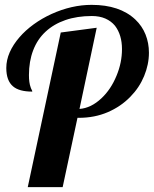

<svg xmlns="http://www.w3.org/2000/svg" viewBox="-20 -770 633 790"><path d="M230 -636.2 377.9 -655.8 307.1 -321.8Q354.5 -325.2 397.5 -365.7Q436.5 -402.3 459.5 -458.5Q481.9 -512.2 481.9 -567.9Q481.9 -626.5 453.1 -664.1Q437.5 -683.1 413.6 -693.6Q389.6 -704.1 357.9 -704.1Q297.4 -704.1 249.3 -687.5Q201.2 -670.9 167.5 -639.6Q133.8 -608.4 116.5 -563Q99.1 -517.6 99.1 -460.9Q99.1 -429.7 106 -411.1Q107.9 -404.8 110.8 -399.9Q112.8 -396.5 112.8 -393.1Q58.6 -393.1 33.7 -414.6Q5.9 -438 5.9 -490.2Q5.9 -522.9 20 -554.9Q34.2 -586.9 60.1 -616.7Q84.5 -645 118.4 -669.7Q152.3 -694.3 191.9 -712.4Q274.9 -750 356.9 -750Q472.7 -750 536.6 -689.9Q564.9 -663.1 578.9 -627.9Q592.8 -592.8 592.8 -553.2Q592.8 -504.9 573 -457Q553.2 -409.2 516.1 -371.6Q477.1 -331.5 423.1 -308.3Q369.1 -285.2 304.2 -285.2H298.8L237.8 0H94.2Z"/></svg>

Font: Pattaya
Style: Regular
Weight: 400
Designer: Pablo Impallari / Thai characters Designed by Thanarat Vachiruckul and Suppakit Chalermlarp
Foundry: Pablo Impallari
Version: Version 1.007;September 16, 2023;FontCreator 15.0.0.2934 64-